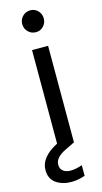

<svg xmlns="http://www.w3.org/2000/svg" viewBox="-167 -804 558 1051"><g transform="rotate(-15 112.0 -278.0)"><path d="M124 -637Q98 -637 80 -655Q62 -673 62 -699Q62 -725 80 -743Q98 -761 124 -761Q149 -761 166.5 -743Q184 -725 184 -699Q184 -673 166.5 -655Q149 -637 124 -637ZM53 96Q53 119 69 131.5Q85 144 112 144Q140 144 177 131V191Q137 205 100 205Q49 205 13.5 180.5Q-22 156 -22 105Q-22 33 77 -18V-548H168V0H166L113 26Q53 55 53 96Z"/></g></svg>

Font: Fz Poppins
Style: Regular
Weight: 400
Designer: Ninad Kale (Devanagari), Jonny Pinhorn (Latin)
Foundry: Indian Type Foundry
Version: Vit hóa bi Vntype.Com & FontZin.Com